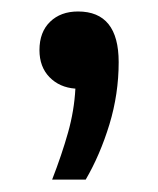

<svg xmlns="http://www.w3.org/2000/svg" viewBox="-20 -144 268 326"><path d="M68.5 161Q85 118.5 95.5 81.2Q106 44 108 6.5Q81 4.5 64 -13Q47 -30.5 47 -59Q47 -89.5 65 -107Q83 -124.5 112.5 -124.5Q181.5 -124.5 181.5 -38.5Q181.5 15.5 165.8 67.2Q150 119 125.5 161Z"/></svg>

Font: Encode Sans Semi Condensed Medium
Style: Regular
Weight: 500
Width: 4
Designer: Multiple Designers
Foundry: Impallari Type
Version: Version 3.000; ttfautohint (v1.8.3) -l 8 -r 50 -G 200 -x 14 